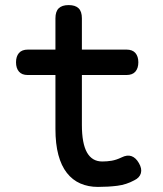

<svg xmlns="http://www.w3.org/2000/svg" viewBox="-20 -725 640 755"><path d="M477 -530Q501 -530 512.5 -516.5Q524 -503 524 -480Q524 -457 512.5 -443.5Q501 -430 477 -430H302V-234Q302 -161 322 -125.5Q342 -90 382 -90Q401 -90 419 -93Q437 -96 458 -106Q480 -117 497 -111Q514 -105 526 -84Q539 -62 534 -44Q529 -26 508 -16Q477 1 441.5 5.5Q406 10 365 10Q327 10 296 -3.5Q265 -17 243 -45Q221 -73 209.5 -116Q198 -159 198 -218V-430H89Q66 -430 54.5 -443.5Q43 -457 43 -480Q43 -503 54.5 -516.5Q66 -530 90 -530H198V-653Q198 -680 211 -692.5Q224 -705 250 -705Q276 -705 289 -692.5Q302 -680 302 -653V-530Z"/></svg>

Font: Maple Mono Normal NL Medium
Style: Regular
Weight: 500
Monospace: yes
Designer: subframe7536
Version: Version 7.000